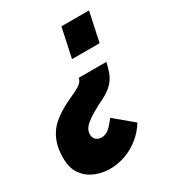

<svg xmlns="http://www.w3.org/2000/svg" viewBox="-211 -614 859 934"><g transform="rotate(-30 219.0 -146.5)"><path d="M378 -247Q372 -219 362.5 -192.5Q353 -166 332 -143Q311 -120 272 -100Q233 -81 206.5 -65.5Q180 -50 163.5 -36.5Q147 -23 139.5 -9.5Q132 4 132 19Q132 38 144 49Q156 60 174 60Q196 60 211.5 48.5Q227 37 238.5 22Q250 7 258 -2L361 84Q337 124 301 153Q265 182 222.5 197.5Q180 213 134 213Q92 213 52.5 197Q13 181 -12.5 146Q-38 111 -38 53Q-38 12 -29.5 -18.5Q-21 -49 -6 -73Q9 -97 29.5 -115Q50 -133 74 -148Q106 -168 138.5 -182Q171 -196 195 -210.5Q219 -225 223 -247ZM430 -506 395 -342H240L275 -506Z"/></g></svg>

Font: Raleway Thin Black
Style: Italic
Weight: 900
Italic angle: -12°
Version: Version 4.026